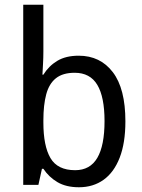

<svg xmlns="http://www.w3.org/2000/svg" viewBox="-20 -780 599 810"><path d="M163 -563Q163 -536 161.5 -510.5Q160 -485 159 -465H163Q186 -502 222 -523.5Q258 -545 312 -545Q403 -545 456 -475.5Q509 -406 509 -268Q509 -177 485 -115Q461 -53 417 -21.5Q373 10 313 10Q259 10 222.5 -11.5Q186 -33 163 -68H157L142 0H78V-760H163ZM295 -473Q245 -473 216 -450Q187 -427 175 -382Q163 -337 163 -273V-263Q163 -164 193 -113Q223 -62 297 -62Q360 -62 390.5 -114Q421 -166 421 -269Q421 -371 390.5 -422Q360 -473 295 -473Z"/></svg>

Font: Noto Sans Devanagari SemiCondensed
Style: Regular
Weight: 400
Width: 4
Designer: Jelle Bosma - Monotype Design Team
Foundry: Monotype Imaging Inc.
Version: Version 2.006